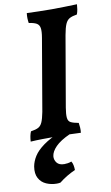

<svg xmlns="http://www.w3.org/2000/svg" viewBox="-101 -729 596 1029"><g transform="rotate(-10 197.5 -215.0)"><path d="M179 -534Q185 -569 182 -587Q179 -605 165 -613Q151 -621 123 -625Q121 -637 120.5 -650.5Q120 -664 122 -679Q152 -678 186 -677Q220 -676 257 -676Q291 -676 326 -677Q361 -678 395 -679Q394 -665 392 -651.5Q390 -638 385 -625Q359 -621 344.5 -613Q330 -605 321.5 -585.5Q313 -566 306 -527L240 -144Q234 -108 236 -89Q238 -70 252 -63Q266 -56 294 -51Q296 -39 297 -25Q298 -11 296 3Q262 1 229.5 0.5Q197 0 161 0Q124 0 88 0.5Q52 1 23 3Q24 -13 26.5 -26Q29 -39 34 -51Q61 -55 75 -62.5Q89 -70 97 -88.5Q105 -107 112 -143ZM191 -22 236 0Q183 24 157.5 50Q132 76 129 101Q127 121 139.5 137Q152 153 180 153Q188 153 198.5 151.5Q209 150 219 146Q225 155 227.5 168Q230 181 230 194Q207 204 184.5 217.5Q162 231 142 247Q137 248 132.5 248.5Q128 249 122 249Q92 249 65.5 237.5Q39 226 25.5 201Q12 176 18 138Q23 110 40 83Q57 56 93.5 29.5Q130 3 191 -22Z"/></g></svg>

Font: Vollkorn SemiBold
Style: Italic
Weight: 600
Italic angle: -11°
Designer: Friedrich Althausen
Foundry: Friedrich Althausen
Version: Version 5.000